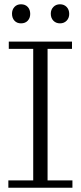

<svg xmlns="http://www.w3.org/2000/svg" viewBox="-20 -876 378 896"><path d="M19 0V-34H135V-648H21V-682H316V-648H202V-34H318V0ZM260 -767Q241 -767 229 -779.5Q217 -792 217 -812Q217 -831 229 -843.5Q241 -856 260 -856Q279 -856 291 -843.5Q303 -831 303 -811Q303 -792 291 -779.5Q279 -767 260 -767ZM78 -767Q59 -767 47.5 -779.5Q36 -792 36 -812Q36 -831 47.5 -843.5Q59 -856 78 -856Q98 -856 109.5 -843.5Q121 -831 121 -811Q121 -792 109.5 -779.5Q98 -767 78 -767Z"/></svg>

Font: Montagu Slab 144pt Light
Style: Regular
Weight: 300
Designer: Florian Karsten
Foundry: Florian Karsten
Version: Version 1.000